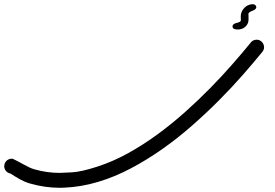

<svg xmlns="http://www.w3.org/2000/svg" viewBox="-726 -492 1292 901"><path d="M454.1 -439.5Q439.5 -434.1 439 -423.3L439.5 -427.2Q440.4 -427.2 440.4 -401.4Q440.4 -378.9 423.8 -365.2Q409.7 -353.5 389.6 -353.5Q365.2 -353.5 365.2 -367.7Q365.2 -380.9 387.7 -385.3Q402.3 -388.2 404.8 -397Q404.8 -396 404.3 -396Q403.8 -396 403.8 -415Q403.8 -423.8 406.7 -432.6Q409.7 -441.4 415.3 -448.7Q420.9 -456.1 428.2 -461.7Q435.5 -467.3 444.3 -469.7Q447.8 -470.7 450.7 -471.2Q453.6 -471.7 456.1 -472.2H459.5Q474.1 -472.2 476.6 -459.5V-457.5Q476.6 -447.3 454.1 -439.5ZM505.9 -249.5Q464.4 -198.7 413.1 -140.1Q361.8 -81.5 302 -21.5Q242.2 38.6 175.5 97.2Q108.9 155.8 36.6 206.8Q-35.6 257.8 -111.8 298.1Q-188 338.4 -266.6 361.8Q-345.2 385.3 -424.8 388.7Q-435.5 389.2 -445.8 389.2Q-514.6 389.2 -583.5 369.6Q-597.7 365.7 -609.4 360.6Q-621.1 355.5 -632.1 349.6Q-643.1 343.8 -653.8 336.9Q-664.6 330.1 -676.8 322.3Q-691.4 319.8 -699.7 308.1Q-706.1 298.8 -706.1 288.6Q-706.1 285.6 -705.6 282.2Q-703.1 267.6 -691.4 259.3Q-682.1 252.9 -671.9 252.9Q-668.9 252.9 -665.5 253.4Q-652.3 259.3 -639.2 266.6Q-626 273.9 -613.3 280.8Q-600.6 287.6 -588.4 293.5Q-576.2 299.3 -564 302.7Q-505.4 319.3 -445.8 319.3Q-431.6 319.3 -387.7 316.7Q-343.8 314 -270.3 290.3Q-196.8 266.6 -125.2 227.1Q-53.7 187.5 13.9 137.9Q81.5 88.4 144.3 32.2Q207 -23.9 262.7 -80.8Q318.4 -137.7 365.7 -191.9Q413.1 -246.1 450.2 -291.5Q458.5 -303.2 473.1 -305.2Q476.1 -305.7 478.5 -305.7Q489.7 -305.7 499 -298.8Q510.3 -290 512.7 -275.9Q513.2 -273.4 513.2 -270.5Q513.2 -259.3 505.9 -249.5Z"/></svg>

Font: DimaLatifi
Style: regular
Weight: 400
Designer: R.Balvardi
Foundry: Dima Software Group
Version: Version 1.00;January 29, 2019;FontCreator 11.5.0.2427 64-bit